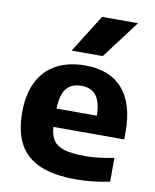

<svg xmlns="http://www.w3.org/2000/svg" viewBox="-90 -877 773 955"><g transform="rotate(10 297.0 -399.0)"><path d="M562 -227H204Q207 -183.5 224.5 -158.8Q242 -134 279.8 -122.8Q317.5 -111.5 383.5 -111.5Q451 -111.5 529.5 -128V-8Q444 10.5 358.5 10.5Q248.5 10.5 177.8 -19.5Q107 -49.5 72.8 -111.8Q38.5 -174 38.5 -272.5Q38.5 -362.5 70 -426Q101.5 -489.5 162 -522.5Q222.5 -555.5 308.5 -555.5Q432.5 -555.5 497.2 -481.2Q562 -407 562 -267.5ZM203.5 -319.5H407.5Q405.5 -390 380.8 -421.2Q356 -452.5 306.5 -452.5Q256 -452.5 230.8 -421.2Q205.5 -390 203.5 -319.5ZM227.5 -616.5 347.5 -808H529L384.5 -616.5Z"/></g></svg>

Font: Encode Sans Semi Expanded
Style: Bold
Weight: 700
Width: 6
Designer: Multiple Designers
Foundry: Impallari Type
Version: Version 2.000